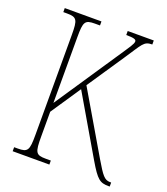

<svg xmlns="http://www.w3.org/2000/svg" viewBox="-132 -807 784 900"><g transform="rotate(20 260.0 -357.0)"><path d="M36 0H219V-20H194C143 -20 138 -31 138 -112V-234L238 -383L410 -89C456 -11 471 0 514 0H520V-20H515C486 -20 474 -37 433 -106L255 -409L376 -589C435 -676 437 -694 480 -694V-714H350V-694C387 -694 400 -690 400 -680C400 -667 387 -650 345 -587L138 -278V-607C138 -683 144 -694 194 -694H219V-714H36V-694H54C104 -694 110 -683 110 -607V-108C110 -31 104 -20 54 -20H36Z"/></g></svg>

Font: Noto Serif Armenian ExtraCondensed Thin
Style: Regular
Weight: 100
Width: 2
Designer: Monotype Design Team
Foundry: Monotype Imaging Inc.
Version: Version 2.008